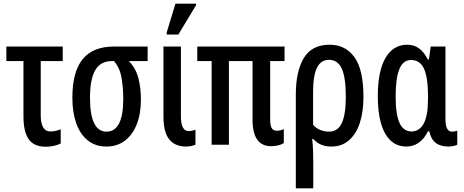

<svg xmlns="http://www.w3.org/2000/svg" viewBox="-20 -796 2550 1056"><path d="M232 11Q167 11 138 -30Q109 -71 109 -157V-460H15V-540H325V-460H204V-163Q204 -73 257 -73Q271 -73 285 -76Q299 -79 314 -85V-7Q300 1 277 6Q254 11 232 11Z M565 10Q505 10 463 -23.5Q421 -57 399.5 -117.5Q378 -178 378 -258Q378 -402 435 -471Q492 -540 606 -540H792V-460H689Q728 -419 741.5 -365Q755 -311 755 -248Q755 -170 732 -112Q709 -54 666.5 -22Q624 10 565 10ZM566 -72Q658 -72 658 -253Q658 -308 649 -365Q640 -422 607 -460H595Q533 -460 504 -410.5Q475 -361 475 -258Q475 -72 566 -72Z M1000 10Q941 9 910 -30.5Q879 -70 879 -155V-540H975V-156Q975 -75 1018 -75Q1035 -75 1055 -83V0Q1031 10 1000 10ZM897 -606V-618L945 -776H1058V-767L961 -606Z M1471 8Q1369 8 1369 -138V-460H1239V0H1144V-460H1065V-540H1545V-460H1466V-140Q1466 -106 1474.5 -91.5Q1483 -77 1502 -77Q1523 -77 1541 -86V-9Q1529 -1 1510 3.5Q1491 8 1471 8Z M1607 240V-275Q1607 -404 1651 -477Q1695 -550 1793 -550Q1880 -550 1929.5 -481.5Q1979 -413 1979 -262Q1979 -181 1959 -120Q1939 -59 1899.5 -24.5Q1860 10 1802 10Q1768 10 1744.5 -1Q1721 -12 1702 -32H1697Q1701 3 1702 37Q1703 71 1703 100V240ZM1790 -72Q1838 -72 1860 -119.5Q1882 -167 1882 -262Q1882 -371 1859.5 -419Q1837 -467 1790 -467Q1745 -467 1723.5 -424Q1702 -381 1702 -291V-110Q1717 -91 1741 -81.5Q1765 -72 1790 -72Z M2214 10Q2140 10 2099 -60.5Q2058 -131 2058 -268Q2058 -406 2100.5 -478Q2143 -550 2220 -550Q2257 -550 2284.5 -530Q2312 -510 2333 -469H2339L2349 -540H2430V-140Q2430 -72 2466 -72Q2481 -72 2495 -77V0Q2489 4 2474 7Q2459 10 2448 10Q2403 10 2377 -9.5Q2351 -29 2341 -74H2334Q2292 10 2214 10ZM2243 -73Q2287 -73 2310.5 -116.5Q2334 -160 2334 -252V-268Q2334 -370 2312 -418Q2290 -466 2241 -466Q2196 -466 2176 -414.5Q2156 -363 2156 -267Q2156 -166 2177.5 -119.5Q2199 -73 2243 -73Z"/></svg>

Font: Noto Sans ExtraCondensed Medium
Style: Regular
Weight: 500
Width: 2
Designer: Monotype Design Team
Foundry: Monotype Imaging Inc.
Version: Version 2.013; ttfautohint (v1.8.4.7-5d5b)